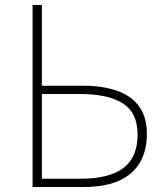

<svg xmlns="http://www.w3.org/2000/svg" viewBox="-20 -746 661 766"><path d="M110 0V-726H147V-404H311Q389 -404 446.5 -384Q504 -364 535 -321.5Q566 -279 566 -212Q566 -143 537 -95.5Q508 -48 452.5 -24Q397 0 316 0ZM147 -33H302Q415 -33 472 -75.5Q529 -118 529 -210Q529 -295 471 -333Q413 -371 298 -371H147Z"/></svg>

Font: Noto Sans SC Thin
Style: Regular
Weight: 100
Designer: Ryoko NISHIZUKA 西塚涼子 (kana, bopomofo & ideographs); Paul D. Hunt (Latin, Greek & Cyrillic); Sandoll Communications 산돌커뮤니
Foundry: Adobe
Version: Version 2.004-H2;hotconv 1.0.118;makeotfexe 2.5.65603